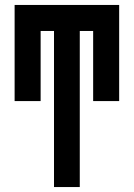

<svg xmlns="http://www.w3.org/2000/svg" viewBox="-20 -540 540 775"><path d="M198 215V-415H144V-132H39V-520H461V-132H356V-415H302V215Z"/></svg>

Font: Iosevka Extrabold
Style: Regular
Weight: 800
Monospace: yes
Designer: Belleve Invis
Foundry: Belleve Invis
Version: Version 32.5.0; ttfautohint (v1.8.4)